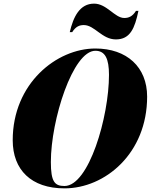

<svg xmlns="http://www.w3.org/2000/svg" viewBox="-20 -1027 830 1057"><path d="M441.5 -889C501 -889 541 -810 618 -810C697 -810 722 -872 742 -967H728.5C708.5 -935 687 -928 664 -928C611.5 -928 568 -1007 498 -1007C419 -1007 384 -935 364 -850H377.5C397.5 -882 418.5 -889 441.5 -889ZM335 10C558 10 790 -182 790 -495C790 -658 678 -760 505 -760C292 -760 50 -568 50 -255C50 -92 152 10 335 10ZM505 -747.5C559 -747.5 580 -703.5 580 -615C580 -383 469 -3 335 -3C281 -3 260 -26.5 260 -135C260 -367 381 -747.5 505 -747.5Z"/></svg>

Font: Bodoni* 16pt Fatface
Style: Italic
Weight: 900
Italic angle: -13°
Version: Version 2.3